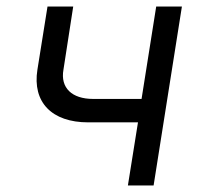

<svg xmlns="http://www.w3.org/2000/svg" viewBox="-20 -570 640 590"><path d="M373 0H452L539 -550H460L415 -266H266C201 -266 165 -300 175 -356L205 -550H126L95 -356C79 -256 139 -194 251 -194H404Z"/></svg>

Font: JetBrains Mono Light
Style: Italic
Weight: 336
Italic angle: -9°
Monospace: yes
Designer: Philipp Nurullin, Konstantin Bulenkov
Foundry: JetBrains
Version: Version 2.305